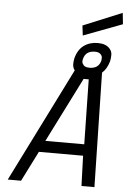

<svg xmlns="http://www.w3.org/2000/svg" viewBox="-65 -1075 746 1121"><g transform="rotate(5 307.5 -514.0)"><path d="M358 -669Q346 -685 346 -704Q346 -723 350 -740Q363 -790 397 -815Q431 -840 478.5 -840Q526 -840 548 -815Q563 -799 563 -778Q563 -757 559 -740Q546 -694 518 -670L532 0H456L450 -177H191L102 0H24ZM414 -624 223 -244H451L444 -624ZM387 -876 380 -934 608 -1028 615 -962ZM400 -740Q398 -733 398 -724Q398 -715 407.5 -703.5Q417 -692 442 -692H447Q497 -694 508 -740Q509 -747 509 -757Q509 -767 499 -777.5Q489 -788 466 -788Q412 -788 400 -740Z"/></g></svg>

Font: TitilliumWebItalic
Style: Italic
Weight: 400
Italic angle: -13°
Version: Version 1.001;PS 57.000;hotconv 1.0.70;makeotf.lib2.5.55311